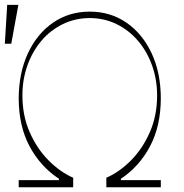

<svg xmlns="http://www.w3.org/2000/svg" viewBox="-43 -786 771 806"><path d="M35.5 0V-29.8H204.5V-35.5Q126.4 -87 81.1 -171.9Q35.9 -256.7 35.5 -372.2Q35.9 -479.4 74 -561.8Q112.2 -644.2 179.5 -690.7Q246.8 -737.2 333.8 -737.2Q420.8 -737.2 488.1 -690.7Q555.4 -644.2 593.8 -561.8Q632.1 -479.4 632.1 -372.2Q631.7 -256.7 586.8 -171.9Q541.9 -87 464.5 -35.5V-29.8H632.1V0H403.4V-39.8Q458.8 -63.9 507.5 -113.3Q556.1 -162.6 586.3 -231.9Q616.5 -301.1 616.5 -384.9Q616.5 -452.1 595.5 -510.8Q574.6 -569.6 536.6 -614.3Q498.6 -659.1 446.9 -684.5Q395.2 -709.9 333.8 -710.2Q272 -709.9 220.2 -684.5Q168.3 -659.1 130.5 -614.3Q92.7 -569.6 71.9 -510.8Q51.1 -452.1 51.1 -384.9Q51.1 -301.1 81.3 -231.9Q111.5 -162.6 160.3 -113.3Q209.2 -63.9 264.2 -39.8V0ZM-22.7 -602.3 -12.8 -765.6H34.1L4.3 -602.3Z"/></svg>

Font: Inter UI Thin
Style: Regular
Weight: 100
Designer: Rasmus Andersson
Foundry: rsms
Version: 3.2;8d6f07862